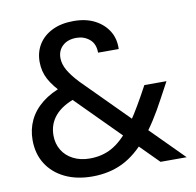

<svg xmlns="http://www.w3.org/2000/svg" viewBox="-80 -795 908 889"><g transform="rotate(-10 373.5 -350.0)"><path d="M606 0 221 -387Q175 -433 155 -470.5Q135 -508 135 -553Q135 -599 157.5 -635Q180 -671 222 -691.5Q264 -712 322 -712Q380 -712 421.5 -690.5Q463 -669 485.5 -632.5Q508 -596 506 -548H409Q409 -590 383 -611.5Q357 -633 322 -633Q281 -633 257 -611Q233 -589 233 -554Q233 -525 250 -495.5Q267 -466 300 -431L729 0ZM284 12Q211 12 156 -14.5Q101 -41 70.5 -89Q40 -137 40 -202Q40 -252 60.5 -295Q81 -338 122.5 -371Q164 -404 225 -424L264 -437L313 -373L271 -359Q204 -336 171.5 -297.5Q139 -259 139 -206Q139 -168 157 -137.5Q175 -107 209 -89.5Q243 -72 287 -72Q345 -72 390.5 -97Q436 -122 481 -179Q501 -204 522 -237.5Q543 -271 566 -312L594 -363H698L657 -287Q630 -236 603 -194Q576 -152 549 -120Q491 -50 427.5 -19Q364 12 284 12Z"/></g></svg>

Font: DM Sans 20pt Medium
Style: Regular
Weight: 500
Version: Version 4.004;gftools[0.9.30]